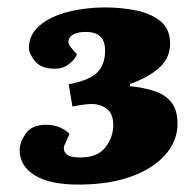

<svg xmlns="http://www.w3.org/2000/svg" viewBox="-20 -859 509 517"><path d="M438 -742Q438 -701 406.5 -674.5Q375 -648 330 -633V-627Q368 -623 396.5 -613.5Q425 -604 441.5 -583.5Q458 -563 458 -525Q458 -494 441.5 -465Q425 -436 391 -412.5Q357 -389 307 -375.5Q257 -362 190 -362Q114 -362 73.5 -387Q33 -412 33 -455Q33 -476 49.5 -499.5Q66 -523 103 -523Q128 -523 145.5 -514Q163 -505 167 -498L155 -471Q148 -458 156.5 -446.5Q165 -435 196 -435Q243 -435 264 -462.5Q285 -490 285 -522Q285 -554 267 -566.5Q249 -579 227 -579Q218 -579 203.5 -577Q189 -575 175 -572L165 -632Q222 -643 242.5 -664.5Q263 -686 263 -723Q263 -747 251 -760Q239 -773 210 -773Q191 -773 179 -767Q167 -761 164.5 -751Q162 -741 172 -730L187 -713Q183 -700 166.5 -687Q150 -674 128 -674Q91 -674 74.5 -694Q58 -714 58 -730Q58 -766 87 -790.5Q116 -815 163 -827Q210 -839 263 -839Q306 -839 346 -831Q386 -823 412 -802Q438 -781 438 -742Z"/></svg>

Font: Literata Black
Style: Italic
Weight: 900
Italic angle: -2°
Designer: Latin by Veronika Burian and Jose Scaglione. Greek by Irene Vlachou. Cyrillic by Vera Evstafieva
Foundry: TypeTogether
Version: Version 3.002